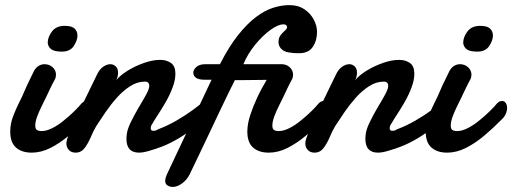

<svg xmlns="http://www.w3.org/2000/svg" viewBox="-20 -592 2027 760"><path d="M225.1 -387.7Q194.8 -387.7 182.6 -397.2Q170.4 -406.7 168.9 -422.4Q168.9 -445.3 185.8 -467.5Q202.6 -489.7 235.8 -489.7Q264.2 -489.7 275.4 -478.8Q286.6 -467.8 286.6 -451.2Q286.6 -432.6 272.2 -410.2Q257.8 -387.7 225.1 -387.7ZM105.5 12.2Q65.9 12.2 43.2 -8.1Q20.5 -28.3 20.5 -71.3Q20.5 -101.1 31.5 -130.6Q42.5 -160.2 55.9 -186.3Q69.3 -212.4 77.1 -231.9Q79.6 -238.3 85.7 -251.5Q91.8 -264.6 98.6 -278.3L115.2 -312.5Q123.5 -326.2 134.3 -332Q145 -337.9 156.2 -337.9Q174.8 -337.9 188.2 -325.9Q201.7 -314 201.7 -295.4Q201.2 -291 200.4 -286.6Q199.7 -282.2 197.3 -277.8Q186.5 -258.3 178.7 -241.5Q170.9 -224.6 162.6 -207.5Q155.8 -193.4 145.5 -172.9Q135.3 -152.3 127.4 -131.6Q119.6 -110.8 119.6 -94.7Q119.6 -81.5 126.2 -77.4Q132.8 -73.2 145 -73.2Q164.6 -73.2 188.2 -85.4Q211.9 -97.7 233.4 -115.7Q255.9 -133.8 274.9 -152.6Q293.9 -171.4 303.2 -183.1Q312.5 -192.4 322.8 -192.4Q331.5 -192.4 337.2 -184.6Q342.8 -176.8 342.8 -164.6Q342.8 -153.3 337.2 -140.6Q331.5 -127.9 318.8 -116.7Q286.6 -84 251.5 -54.4Q216.3 -24.9 179.4 -6.3Q142.6 12.2 105.5 12.2Z M279.3 12.2Q262.2 12.2 252.4 1.5Q242.7 -9.3 242.7 -24.9Q242.7 -37.6 257.3 -72.5Q272 -107.4 291.5 -147.5Q316.4 -199.7 335.4 -238Q354.5 -276.4 363.8 -296.4Q373.5 -317.4 388.2 -327.6Q402.8 -337.9 417 -337.9Q428.7 -337.9 438 -329.3Q447.3 -320.8 447.3 -304.2Q447.3 -297.9 445.8 -290.5Q444.3 -283.2 440.4 -274.9Q455.6 -293.9 485.4 -312.3Q515.1 -330.6 549.8 -342.8Q584.5 -355 613.8 -355Q639.6 -355 657 -342.5Q674.3 -330.1 674.3 -300.3Q674.3 -274.9 663.1 -245.4Q651.9 -215.8 636.2 -188.5Q619.6 -159.7 605.2 -137.9Q590.8 -116.2 583 -102.1Q576.7 -94.2 576.7 -84Q576.7 -74.2 586.9 -74.2Q590.3 -74.2 594.7 -75Q599.1 -75.7 605.5 -80.1Q642.1 -93.8 678.5 -114.7Q714.8 -135.7 745.4 -158.2Q775.9 -180.7 794.4 -197.8Q802.2 -204.1 809.6 -204.1Q827.1 -204.1 827.1 -181.6Q827.1 -166.5 817.6 -147.9Q808.1 -129.4 787.6 -113.3Q752 -87.9 720.9 -66.2Q689.9 -44.4 655.3 -26.9Q620.6 -9.3 572.8 4.4Q547.9 12.2 530.3 12.2Q480.5 12.2 480.5 -42.5Q480.5 -45.9 480.7 -49.1Q481 -52.2 481.4 -56.2Q482.9 -78.1 497.1 -107.2Q511.2 -136.2 527.8 -164.6Q544.4 -191.9 557.6 -215.8Q570.8 -239.7 570.8 -251.5Q570.8 -269 554.2 -269Q523.4 -269 495.4 -251Q467.3 -232.9 442.6 -205.3Q418 -177.7 397.5 -147.7Q377 -117.7 361.3 -93.3Q350.1 -74.7 339.6 -49.8Q329.1 -24.9 315.2 -6.3Q301.3 12.2 279.3 12.2Z M664.1 147.9Q652.3 147.9 643.1 142.1Q633.8 136.2 633.8 123.5Q633.8 112.3 645 88.9L817.4 -276.4H791.5Q764.6 -276.4 754.9 -284.7Q745.1 -293 745.1 -304.2Q745.1 -315.9 757.3 -326.9Q769.5 -337.9 793 -337.9H850.6Q886.2 -407.7 922.4 -453.1Q958.5 -498.5 993.7 -524.9Q1028.8 -551.3 1062 -561.5Q1095.2 -571.8 1125.5 -571.8Q1160.2 -571.8 1184.6 -555.4Q1209 -539.1 1221.9 -514.6Q1234.9 -490.2 1234.9 -465.8Q1234.9 -431.2 1218 -406.2Q1201.2 -381.3 1163.6 -381.3Q1115.7 -381.3 1099.1 -393.6Q1082.5 -405.8 1082.5 -424.8Q1082.5 -442.9 1091.1 -453.4Q1099.6 -463.9 1107.9 -470.9Q1116.2 -478 1116.2 -484.4Q1116.2 -495.6 1102.1 -495.6Q1080.6 -495.6 1049.6 -472.9Q1018.6 -450.2 989.3 -414.1Q960 -377.9 943.4 -337.9H1094.7Q1113.3 -337.9 1126.7 -325.9Q1140.1 -314 1140.1 -295.4Q1139.6 -291 1138.9 -286.6Q1138.2 -282.2 1135.7 -277.8Q1125 -258.3 1117.2 -241.5Q1109.4 -224.6 1101.1 -207.5Q1094.2 -193.4 1084 -172.9Q1073.7 -152.3 1065.9 -131.6Q1058.1 -110.8 1058.1 -94.7Q1058.1 -81.5 1064.7 -77.4Q1071.3 -73.2 1083.5 -73.2Q1103 -73.2 1126.7 -85.4Q1150.4 -97.7 1171.9 -115.7Q1194.3 -133.8 1213.4 -152.6Q1232.4 -171.4 1241.7 -183.1Q1251 -192.4 1261.2 -192.4Q1270 -192.4 1275.6 -184.6Q1281.2 -176.8 1281.2 -164.6Q1281.2 -153.3 1275.6 -140.6Q1270 -127.9 1257.3 -116.7Q1225.1 -84 1189.9 -54.4Q1154.8 -24.9 1117.9 -6.3Q1081.1 12.2 1043.9 12.2Q1004.4 12.2 981.7 -8.1Q959 -28.3 959 -71.3Q959 -100.6 970.2 -135.3Q981.4 -169.9 997.1 -203.6Q1005.4 -221.7 1015.1 -239.7Q1024.9 -257.8 1035.6 -275.9L946.8 -274.9H909.7Q898.9 -253.4 882.3 -219.5Q865.7 -185.5 847.7 -147.5Q829.6 -109.4 813.5 -75.2Q785.2 -15.6 763.9 29.1Q742.7 73.7 731.4 96.7Q720.7 119.1 701.4 133.5Q682.1 147.9 664.1 147.9Z M1225.1 12.2Q1208 12.2 1198.2 1.5Q1188.5 -9.3 1188.5 -24.9Q1188.5 -37.6 1203.1 -72.5Q1217.8 -107.4 1237.3 -147.5Q1262.2 -199.7 1281.2 -238Q1300.3 -276.4 1309.6 -296.4Q1319.3 -317.4 1334 -327.6Q1348.6 -337.9 1362.8 -337.9Q1374.5 -337.9 1383.8 -329.3Q1393.1 -320.8 1393.1 -304.2Q1393.1 -297.9 1391.6 -290.5Q1390.1 -283.2 1386.2 -274.9Q1401.4 -293.9 1431.2 -312.3Q1460.9 -330.6 1495.6 -342.8Q1530.3 -355 1559.6 -355Q1585.4 -355 1602.8 -342.5Q1620.1 -330.1 1620.1 -300.3Q1620.1 -274.9 1608.9 -245.4Q1597.7 -215.8 1582 -188.5Q1565.4 -159.7 1551 -137.9Q1536.6 -116.2 1528.8 -102.1Q1522.5 -94.2 1522.5 -84Q1522.5 -74.2 1532.7 -74.2Q1536.1 -74.2 1540.5 -75Q1544.9 -75.7 1551.3 -80.1Q1587.9 -93.8 1624.3 -114.7Q1660.6 -135.7 1691.2 -158.2Q1721.7 -180.7 1740.2 -197.8Q1748 -204.1 1755.4 -204.1Q1772.9 -204.1 1772.9 -181.6Q1772.9 -166.5 1763.4 -147.9Q1753.9 -129.4 1733.4 -113.3Q1697.8 -87.9 1666.7 -66.2Q1635.7 -44.4 1601.1 -26.9Q1566.4 -9.3 1518.6 4.4Q1493.7 12.2 1476.1 12.2Q1426.3 12.2 1426.3 -42.5Q1426.3 -45.9 1426.5 -49.1Q1426.8 -52.2 1427.2 -56.2Q1428.7 -78.1 1442.9 -107.2Q1457 -136.2 1473.6 -164.6Q1490.2 -191.9 1503.4 -215.8Q1516.6 -239.7 1516.6 -251.5Q1516.6 -269 1500 -269Q1469.2 -269 1441.2 -251Q1413.1 -232.9 1388.4 -205.3Q1363.8 -177.7 1343.3 -147.7Q1322.8 -117.7 1307.1 -93.3Q1295.9 -74.7 1285.4 -49.8Q1274.9 -24.9 1261 -6.3Q1247.1 12.2 1225.1 12.2Z M1869.6 -387.7Q1839.4 -387.7 1827.1 -397.2Q1814.9 -406.7 1813.5 -422.4Q1813.5 -445.3 1830.3 -467.5Q1847.2 -489.7 1880.4 -489.7Q1908.7 -489.7 1919.9 -478.8Q1931.2 -467.8 1931.2 -451.2Q1931.2 -432.6 1916.7 -410.2Q1902.3 -387.7 1869.6 -387.7ZM1750 12.2Q1710.4 12.2 1687.7 -8.1Q1665 -28.3 1665 -71.3Q1665 -101.1 1676 -130.6Q1687 -160.2 1700.4 -186.3Q1713.9 -212.4 1721.7 -231.9Q1724.1 -238.3 1730.2 -251.5Q1736.3 -264.6 1743.2 -278.3L1759.8 -312.5Q1768.1 -326.2 1778.8 -332Q1789.6 -337.9 1800.8 -337.9Q1819.3 -337.9 1832.8 -325.9Q1846.2 -314 1846.2 -295.4Q1845.7 -291 1845 -286.6Q1844.2 -282.2 1841.8 -277.8Q1831.1 -258.3 1823.2 -241.5Q1815.4 -224.6 1807.1 -207.5Q1800.3 -193.4 1790 -172.9Q1779.8 -152.3 1772 -131.6Q1764.2 -110.8 1764.2 -94.7Q1764.2 -81.5 1770.8 -77.4Q1777.3 -73.2 1789.6 -73.2Q1809.1 -73.2 1832.8 -85.4Q1856.4 -97.7 1877.9 -115.7Q1900.4 -133.8 1919.4 -152.6Q1938.5 -171.4 1947.8 -183.1Q1957 -192.4 1967.3 -192.4Q1976.1 -192.4 1981.7 -184.6Q1987.3 -176.8 1987.3 -164.6Q1987.3 -153.3 1981.7 -140.6Q1976.1 -127.9 1963.4 -116.7Q1931.2 -84 1896 -54.4Q1860.8 -24.9 1824 -6.3Q1787.1 12.2 1750 12.2Z"/></svg>

Font: Damion
Style: Regular
Weight: 400
Designer: Vernon Adams
Foundry: Vernon Adams
Version: Version 1.100; ttfautohint (v1.8.4.7-5d5b)